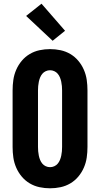

<svg xmlns="http://www.w3.org/2000/svg" viewBox="-20 -1008 540 1036"><path d="M250 8Q221 8 193 2Q165 -4 140.5 -18.5Q116 -33 97.5 -55Q79 -77 67.5 -103.5Q56 -130 52 -158Q48 -186 48 -215V-520Q48 -549 52 -577Q56 -605 67.5 -631.5Q79 -658 97.5 -680Q116 -702 140.5 -716.5Q165 -731 193 -737Q221 -743 250 -743Q279 -743 307 -737Q335 -731 359.5 -716.5Q384 -702 402.5 -680Q421 -658 432.5 -631.5Q444 -605 448 -577Q452 -549 452 -520V-215Q452 -186 448 -158Q444 -130 432.5 -103.5Q421 -77 402.5 -55Q384 -33 359.5 -18.5Q335 -4 307 2Q279 8 250 8ZM250 -106Q262 -106 273 -111Q284 -116 291.5 -125Q299 -134 303.5 -145Q308 -156 310.5 -168Q313 -180 314 -191.5Q315 -203 315 -215V-520Q315 -532 314 -543.5Q313 -555 310.5 -567Q308 -579 303.5 -590Q299 -601 291.5 -610Q284 -619 273 -624Q262 -629 250 -629Q238 -629 227 -624Q216 -619 208.5 -610Q201 -601 196.5 -590Q192 -579 189.5 -567Q187 -555 186 -543.5Q185 -532 185 -520V-215Q185 -203 186 -191.5Q187 -180 189.5 -168Q192 -156 196.5 -145Q201 -134 208.5 -125Q216 -116 227 -111Q238 -106 250 -106ZM264 -788 121 -922 204 -988 331 -842Z"/></svg>

Font: Iosevka Term Curly Heavy
Style: Regular
Weight: 900
Designer: Belleve Invis
Foundry: Belleve Invis
Version: Version 32.3.0